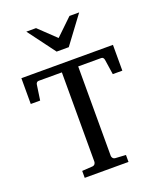

<svg xmlns="http://www.w3.org/2000/svg" viewBox="-164 -1016 927 1117"><g transform="rotate(-20 299.5 -458.0)"><path d="M523.9 -511.2 509.8 -605Q508.3 -612.8 504.2 -617.4Q500 -622.1 493.2 -622.1H350.1V-68.8Q350.1 -61.5 355.2 -54.7Q360.4 -47.9 371.1 -46.9L435.1 -43V0H164.1V-43L228 -46.9Q238.8 -47.9 243.9 -54.7Q249 -61.5 249 -68.8V-622.1H105Q98.1 -622.1 93.5 -617.4Q88.9 -612.8 87.9 -605L74.2 -511.2H16.1V-670.9H583V-511.2ZM336.9 -746.1H261.7L135.7 -915.5H195.8L299.8 -816.4L402.8 -915.5H462.9Z"/></g></svg>

Font: Charis SIL Eur
Style: Regular
Weight: 400
Foundry: SIL International
Version: Version 5.000